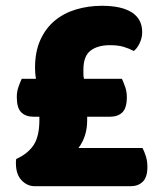

<svg xmlns="http://www.w3.org/2000/svg" viewBox="-20 -643 544 663"><path d="M104 -371Q101 -390 101 -409Q101 -465 119.5 -505.5Q138 -546 169.5 -572Q201 -598 243 -610.5Q285 -623 332 -623Q400 -623 435.5 -600Q471 -577 471 -532Q471 -512 462 -493.5Q453 -475 442 -467Q425 -476 406 -481.5Q387 -487 360 -487Q317 -487 292.5 -468Q268 -449 268 -403Q268 -395 268 -387Q268 -379 270 -371H401Q406 -360 412 -343.5Q418 -327 418 -308Q418 -270 402.5 -255Q387 -240 361 -240H281V-227Q281 -172 251 -132H472Q478 -121 483.5 -104Q489 -87 489 -67Q489 -31 473 -15.5Q457 0 431 0H100Q74 0 54.5 -20.5Q35 -41 35 -79Q35 -84 35 -86.5Q35 -89 36 -94Q76 -112 96 -142Q116 -172 116 -229V-240H95Q69 -240 53.5 -255Q38 -270 38 -308Q38 -327 44 -343.5Q50 -360 55 -371Z"/></svg>

Font: Baloo Bhai
Style: Regular
Weight: 400
Designer: Supriya Tembe, Noopur Datye and Ek Type
Foundry: Ek Type
Version: Version 1.100;PS 1.000;hotconv 1.0.88;makeotf.lib2.5.647800;